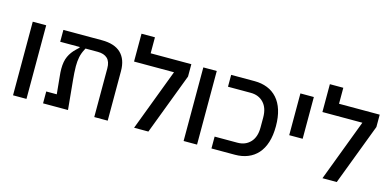

<svg xmlns="http://www.w3.org/2000/svg" viewBox="-70 -1136 3108 1532"><g transform="rotate(15 1484.5 -370.0)"><path d="M82 -608H193V0H82Z M330 -98H417L403 -241Q401 -258 400 -274Q399 -290 399 -304Q399 -366 418 -407Q437 -448 472 -481L496 -504V-510H335V-608H653Q758 -608 811 -557Q864 -506 864 -409V0H753V-402Q753 -458 725 -484Q697 -510 646 -510H544L537 -496Q520 -464 513 -430Q506 -396 506 -354Q506 -328 508 -299Q510 -270 513 -238L536 0H330Z M1275 -510H945V-740H1056V-608H1392V-506L1200 0H1082Z M1491 -608H1602V0H1491Z M1721 -98H1909Q1975 -98 2015.5 -141Q2056 -184 2056 -262V-346Q2056 -424 2015.5 -467Q1975 -510 1909 -510H1721V-608H1915Q1973 -608 2020.5 -589Q2068 -570 2102 -532Q2136 -494 2154 -437Q2172 -380 2172 -304Q2172 -228 2154 -171Q2136 -114 2102 -76Q2068 -38 2020.5 -19Q1973 0 1915 0H1721Z M2293 -608H2404V-263H2293Z M2831 -510H2501V-740H2612V-608H2948V-506L2756 0H2638Z"/></g></svg>

Font: IBM Plex Sans Hebrew Medium
Style: Regular
Weight: 500
Designer: Mike Abbink, Paul van der Laan, Pieter van Rosmalen, Yanek Iontef
Foundry: Bold Monday
Version: Version 1.2